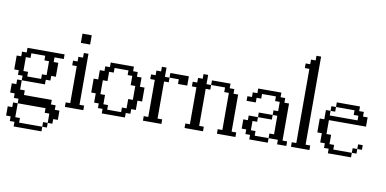

<svg xmlns="http://www.w3.org/2000/svg" viewBox="-64 -669 2001 996"><g transform="rotate(10 936.5 -171.0)"><path d="M194.8 121.6V97.2H219.2V121.6ZM48.3 146V121.6H23.9V97.2H0V48.3H23.9V23.9H48.3V97.2H72.8V121.6H194.8V146ZM219.2 97.2V48.3H194.8V23.9H48.3V0H23.9V-23.9H0V-72.8H23.9V-97.2H48.3V-48.3H72.8V-23.9H219.2V0H243.7V23.9H268.1V72.8H243.7V97.2ZM146 -121.6V-146H170.4V-219.2H146V-243.7H72.8V-219.2H48.3V-146H72.8V-121.6ZM48.3 -97.2V-121.6H23.9V-146H0V-219.2H23.9V-243.7H48.3V-268.1H243.7V-243.7H194.8V-219.2H219.2V-146H194.8V-121.6H170.4V-97.2Z M292.5 0V-23.9H316.4V-219.2H292.5V-243.7H316.4V-268.1H340.8V-292.5H365.2V-23.9H389.6V0ZM316.4 -341.3V-390.1H365.2V-341.3Z M584.5 -23.9V-48.3H608.9V-97.2H633.3V-170.4H608.9V-219.2H584.5V-243.7H511.2V-219.2H486.8V-170.4H462.4V-97.2H486.8V-48.3H511.2V-23.9ZM486.8 0V-23.9H462.4V-48.3H438V-97.2H414.1V-170.4H438V-219.2H462.4V-243.7H486.8V-268.1H608.9V-243.7H633.3V-219.2H657.7V-170.4H682.1V-97.2H657.7V-48.3H633.3V-23.9H608.9V0Z M849.6 -219.2V-243.7H800.8V-268.1H898.4V-219.2ZM703.6 0V-23.9H727.5V-219.2H703.6V-243.7H727.5V-268.1H752V-292.5H776.4V-243.7H800.8V-219.2H776.4V-23.9H800.8V0Z M1093.3 0V-23.9H1117.7V-219.2H1093.3V-243.7H1020V-268.1H1117.7V-243.7H1142.1V-219.2H1166.5V-23.9H1190.9V0ZM922.9 0V-23.9H946.8V-219.2H922.9V-243.7H946.8V-268.1H971.2V-292.5H995.6V-243.7H1020V-219.2H995.6V-23.9H1020V0Z M1263.7 0V-23.9H1239.3V-48.3H1215.3V-97.2H1239.3V-121.6H1288.1V-97.2H1263.7V-48.3H1288.1V-23.9H1361.3V0ZM1288.1 -121.6V-146H1361.3V-121.6ZM1410.2 0V-23.9H1361.3V-48.3H1385.7V-146H1361.3V-170.4H1385.7V-219.2H1361.3V-243.7H1288.1V-219.2H1263.7V-194.8H1215.3V-219.2H1239.3V-243.7H1263.7V-268.1H1385.7V-243.7H1410.2V-219.2H1434.6V-23.9H1459V0Z M1483.4 0V-23.9H1507.3V-414.6H1483.4V-439H1507.3V-463.4H1531.7V-487.8H1556.2V-23.9H1580.6V0Z M1799.8 -23.9V-48.3H1824.2V-23.9ZM1824.2 -48.3V-72.8H1848.6V-48.3ZM1653.3 -219.2V-243.7H1677.7V-219.2ZM1677.7 0V-23.9H1653.3V-48.3H1628.9V-97.2H1605V-170.4H1628.9V-219.2H1653.3V-194.8H1799.8V-219.2H1775.4V-243.7H1677.7V-268.1H1799.8V-243.7H1824.2V-219.2H1848.6V-170.4H1653.3V-97.2H1677.7V-48.3H1702.1V-23.9H1799.8V0Z"/></g></svg>

Font: FS Mondwest Regular
Style: Regular
Weight: 400
Designer: NZWStudios2024
Foundry: https://fontstruct.com
Version: Version 1.0